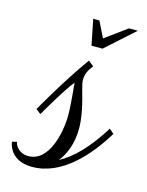

<svg xmlns="http://www.w3.org/2000/svg" viewBox="-148 -607 530 690"><g transform="rotate(15 117.5 -262.5)"><path d="M157 -383 137 -399C68 -303 1 -184 0 -182L18 -168C19 -170 83 -281 108 -309V-308C108 -298 116 -232 116 -190C116 -128 93 -11 15 -11C-24 -11 -37 -42 -37 -50L-55 -46C-47 0 -11 23 38 23C148 23 234 -75 290 -167L273 -182C224 -104 176 -53 125 -26C149 -56 166 -99 166 -153C166 -229 134 -299 134 -326C134 -358 150 -371 157 -383ZM113 -548 132 -453H173L279 -548H246L165 -489L136 -548Z"/></g></svg>

Font: Parisienne
Style: Regular
Weight: 400
Designer: Astigmatic (AOETI)
Foundry: Astigmatic (AOETI)
Version: Version 1.000